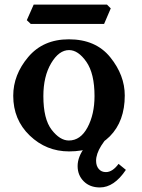

<svg xmlns="http://www.w3.org/2000/svg" viewBox="-20 -655 623 843"><path d="M283.2 9.8Q183.1 9.8 110.6 -59.8Q38.1 -129.4 38.1 -234.4Q38.1 -326.7 103.8 -404.5Q169.4 -482.4 282.2 -482.4Q400.4 -482.4 464.1 -403.6Q527.8 -324.7 527.8 -235.8Q527.8 -122.6 462.2 -56.4Q396.5 9.8 283.2 9.8ZM282.2 -38.1Q333.5 -38.1 364.3 -95.7Q395 -153.3 395 -232.9Q395 -332.5 359.1 -383.8Q323.2 -435.1 283.2 -435.1Q238.8 -435.1 204.6 -377.4Q170.4 -319.8 170.4 -232.9Q170.4 -132.3 206.8 -85.2Q243.2 -38.1 282.2 -38.1ZM418.5 168Q374.5 168 347.7 141.1Q320.8 114.3 320.8 74.2Q320.8 -8.8 451.7 -95.7L491.7 -93.8Q401.9 -8.8 401.9 50.8Q401.9 73.2 413.6 86.9Q425.3 100.6 444.8 100.6Q474.1 100.6 500.5 64.5L532.7 90.8Q481 168 418.5 168ZM437 -549.8H115.2L97.7 -566.4L127.9 -634.8H449.7L466.3 -618.2Z"/></svg>

Font: Kelvinch
Style: Bold
Weight: 700
Designer: Paul James Miller
Foundry: High-Logic / Made with FontCreator
Version: Version 3.501;March 28, 2021;FontCreator 13.0.0.2683 64-bit